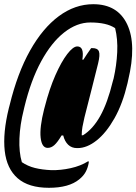

<svg xmlns="http://www.w3.org/2000/svg" viewBox="-22 -736 649 914"><path d="M205 -32Q177 -32 171.5 -80.5Q166 -129 188 -216L191 -227Q213 -313 241.5 -377.5Q270 -442 298 -478.5Q326 -515 346 -515Q380 -515 370 -452H375Q383 -465 392.5 -479Q402 -493 412 -507H418Q443 -507 449 -491Q455 -475 445 -434Q431 -379 414 -310.5Q397 -242 380 -177Q374 -152 370.5 -132Q367 -112 367 -92H373Q420 -121 455 -183.5Q490 -246 515 -349L519 -363Q533 -425 536 -487.5Q539 -550 526 -602Q505 -616 475.5 -622.5Q446 -629 408 -629Q344 -629 283.5 -581.5Q223 -534 174 -444Q125 -354 94 -226L91 -213Q73 -142 70.5 -76.5Q68 -11 82 36Q110 55 144 63.5Q178 72 222 74Q267 75 314.5 64.5Q362 54 397 32L401 33L400 41Q396 63 386 82Q376 101 355 118Q306 158 211 158Q114 158 62 112.5Q10 67 0.5 -18Q-9 -103 20 -221L24 -236Q61 -388 121 -495Q181 -602 258 -659Q335 -716 422 -716Q538 -716 583.5 -620Q629 -524 588 -354L585 -340Q562 -242 523 -173Q484 -104 438 -67.5Q392 -31 347 -31H345Q319 -31 302.5 -47Q286 -63 279 -91H271Q252 -59 237 -45.5Q222 -32 205 -32Z"/></svg>

Font: Recursive Mn Csl St SmB
Style: Italic
Weight: 600
Italic angle: -15°
Monospace: yes
Version: Version 1.079;hotconv 1.0.112;makeotfexe 2.5.65598; ttfautoh